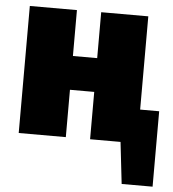

<svg xmlns="http://www.w3.org/2000/svg" viewBox="-51 -581 723 804"><g transform="rotate(5 310.0 -179.5)"><path d="M540 -142V-534H342V-341H240V-534H42V0H240V-199H342V0H470L490 175H620V-142Z"/></g></svg>

Font: Fira Sans Heavy
Style: Regular
Weight: 900
Designer: bBox Type GmbH & Carrois Corporate GbR & Edenspiekermann AG
Foundry: bBox Type GmbH & Carrois Corporate GbR & Edenspiekermann AG
Version: Version 4.300;PS 004.300;hotconv 1.0.88;makeotf.lib2.5.64775